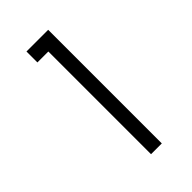

<svg xmlns="http://www.w3.org/2000/svg" viewBox="-112 -777 339 339"><g transform="rotate(-45 57.5 -608.0)"><path d="M80.1 -466.3H53.2V-722.7H25.9V-750H80.1Z"/></g></svg>

Font: Spartan MB Light
Style: Regular
Weight: 300
Designer: Matt Bailey, Mirko Velimirovic
Foundry: Matt Bailey
Version: Version 1.005